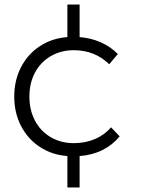

<svg xmlns="http://www.w3.org/2000/svg" viewBox="-20 -689 640 849"><path d="M332 1V140H278V1Q210 -4 156.5 -39Q103 -74 73 -132Q43 -190 43 -262Q43 -334 73 -392Q103 -450 156.5 -485Q210 -520 278 -525V-669H332V-525Q383 -521 426.5 -501.5Q470 -482 501 -450L463 -405Q399 -467 306 -467Q250 -467 205 -441Q160 -415 135 -368.5Q110 -322 110 -262Q110 -202 135 -155Q160 -108 205 -82Q250 -56 306 -56Q357 -56 399.5 -74Q442 -92 471 -126L509 -86Q478 -48 433 -25.5Q388 -3 332 1Z"/></svg>

Font: TypoPRO Montserrat
Style: Regular
Weight: 300
Designer: Julieta Ulanovsky
Foundry: Julieta Ulanovsky
Version: Version 6.001